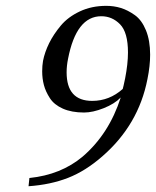

<svg xmlns="http://www.w3.org/2000/svg" viewBox="-20 -629 536 660"><path d="M401.9 -323.2Q403.8 -329.1 410.2 -359.9Q419.9 -409.7 419.9 -448.7Q419.9 -517.6 392.8 -545.4Q365.7 -573.2 328.1 -573.2Q242.2 -573.2 213.9 -426.8Q209 -402.8 209 -380.4Q209 -282.2 296.9 -282.2Q356 -282.2 401.9 -323.2ZM81.1 -17.1Q189.9 -28.3 264.2 -90.8Q355 -168.9 395 -293.9Q374 -272 336.4 -257.1Q298.8 -242.2 269 -242.2Q226.1 -242.2 196 -255.6Q166 -269 151.4 -291.7Q136.7 -314.5 130.9 -336.7Q125 -358.9 125 -383.8Q125 -403.3 127.9 -419.9Q133.8 -449.7 148.9 -480.5Q164.1 -511.2 189 -541Q213.9 -570.8 254.4 -589.8Q294.9 -608.9 345.2 -608.9Q371.6 -608.9 395.5 -601.6Q419.4 -594.2 443.4 -577.1Q467.3 -560.1 481.7 -524.9Q496.1 -489.7 496.1 -440.9Q496.1 -402.3 486.8 -356.9Q456.1 -199.7 332 -91.8Q273.9 -41 213.9 -17.6Q153.8 5.9 78.1 11.2Z"/></svg>

Font: Linux Biolinum O
Style: Italic
Weight: 400
Italic angle: -12°
Designer: Philipp H. Poll
Foundry: Philipp H. Poll
Version: Version 1.1.3